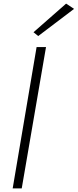

<svg xmlns="http://www.w3.org/2000/svg" viewBox="-20 -1040 429 1060"><path d="M182 -780 50 0H100L234 -780ZM389 -991 345 -1020 165 -862 191 -841Z"/></svg>

Font: Jost Light
Style: Italic
Weight: 300
Italic angle: -5°
Version: Version 3.710